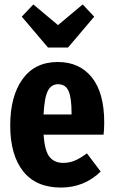

<svg xmlns="http://www.w3.org/2000/svg" viewBox="-20 -827 510 864"><path d="M446 -221H176Q181 -149 202.5 -121.5Q224 -94 265 -94Q292 -94 317 -104.5Q342 -115 371 -137L433 -55Q359 17 254 17Q142 17 84 -56.5Q26 -130 26 -262Q26 -394 81.5 -471Q137 -548 240 -548Q338 -548 393.5 -478.5Q449 -409 449 -276Q449 -244 446 -221ZM302 -319Q302 -387 288.5 -417.5Q275 -448 241 -448Q211 -448 195.5 -418.5Q180 -389 176 -312H302ZM352 -807 404 -752 286 -613H196L78 -752L130 -807L241 -714Z"/></svg>

Font: Fira Sans Extra Condensed
Style: Bold
Weight: 700
Width: 1
Designer: Carrois Corporate & Edenspiekermann AG
Foundry: Carrois Corporate GbR & Edenspiekermann AG
Version: Version 4.203